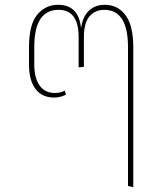

<svg xmlns="http://www.w3.org/2000/svg" viewBox="-20 -589 689 801"><path d="M417 -569Q471 -569 503.5 -526Q536 -483 536 -392V192L514 187V-392Q514 -548 415 -548Q377 -548 353.5 -521Q330 -494 330 -434V-310L308 -308V-435Q308 -548 224 -548Q123 -548 123 -393V-320Q123 -263 145.5 -232Q168 -201 209 -201Q233 -201 250 -211L255 -194Q231 -182 206 -182Q155 -182 128 -218Q101 -254 101 -320V-392Q101 -487 135.5 -528Q170 -569 222 -569Q309 -569 318 -471Q325 -520 351 -544.5Q377 -569 417 -569Z"/></svg>

Font: FiraGO Thin
Style: Regular
Weight: 100
Designer: bBox Type
Foundry: bBox Type GmbH
Version: Version 1.001;PS 001.001;hotconv 1.0.88;makeotf.lib2.5.64775